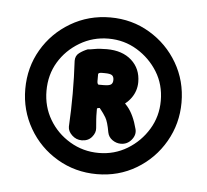

<svg xmlns="http://www.w3.org/2000/svg" viewBox="-36 -757 447 415"><g transform="rotate(5 187.5 -550.0)"><path d="M188 -380Q141 -380 102 -403Q63 -426 40.5 -465Q18 -504 18 -550Q18 -597 40.5 -635.5Q63 -674 102 -697Q141 -720 188 -720Q235 -720 273.5 -697Q312 -674 334.5 -635.5Q357 -597 357 -550Q357 -504 334.5 -465Q312 -426 273.5 -403Q235 -380 188 -380ZM188 -426Q222 -426 250 -443Q278 -460 295 -488Q312 -516 312 -550Q312 -585 295 -612.5Q278 -640 250 -657Q222 -674 188 -674Q154 -674 125.5 -657Q97 -640 80.5 -612.5Q64 -585 64 -550Q64 -516 80.5 -488Q97 -460 125.5 -443Q154 -426 188 -426ZM149 -450Q137 -450 128 -458.5Q119 -467 119 -477Q123 -549 119 -620Q119 -631 127 -637Q135 -643 145 -647Q149 -647 159.5 -649Q170 -651 186 -651Q220 -651 240 -633Q260 -615 260 -586Q260 -567 249 -551.5Q238 -536 219 -528Q211 -521 207 -526.5Q203 -532 203.5 -541Q204 -550 208.5 -555Q213 -560 221 -552Q227 -548 241 -531.5Q255 -515 263 -484Q266 -472 257 -461Q248 -450 234 -450Q224 -450 215.5 -456Q207 -462 205 -472Q201 -495 195.5 -504Q190 -513 185 -519Q184 -520 183 -521.5Q182 -523 182 -523Q177 -523 176 -521Q176 -520 176 -519.5Q176 -519 176 -518Q176 -503 176.5 -498Q177 -493 178 -479Q179 -469 171 -459.5Q163 -450 149 -450ZM186 -573Q198 -573 202 -576Q206 -579 206 -586Q206 -593 202 -596Q198 -599 186 -599Q182 -599 179 -599Q176 -599 174 -598Q172 -597 172 -595.5Q172 -594 172 -592Q172 -589 172 -586.5Q172 -584 172 -580Q172 -577 173 -575Q174 -573 175 -573Q177 -573 179 -573Q181 -573 186 -573Z"/></g></svg>

Font: Winky Sans ExtraBold
Style: Regular
Weight: 800
Designer: Simon Atzbach
Foundry: typofactur
Version: Version 1.205